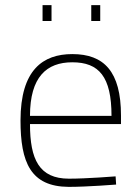

<svg xmlns="http://www.w3.org/2000/svg" viewBox="-20 -720 547 749"><path d="M249 -23C133 -23 97 -98 97 -236H452V-269C452 -442 385 -509 262 -509C148 -509 60 -448 60 -250C60 -87 99 8 248 9C321 9 433 0 433 0L431 -32C431 -32 319 -23 249 -23ZM97 -268C97 -420 162 -477 262 -477C366 -477 415 -421 415 -268ZM146 -638H181V-700H146ZM336 -638H371V-700H336Z"/></svg>

Font: TitilliumText22L
Style: 1 wt
Weight: 100
Designer: Campivisivi
Foundry: Campivisivi
Version: 1.000